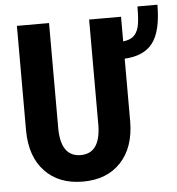

<svg xmlns="http://www.w3.org/2000/svg" viewBox="-53 -800 794 860"><g transform="rotate(-5 343.5 -370.0)"><path d="M519.5 -710.9V-600.1Q549.8 -603.5 565.9 -617.4Q582 -631.3 589.4 -658.2Q596.7 -685.1 596.7 -750.5H686.5Q686.5 -633.3 647 -580.1Q607.4 -526.9 519.5 -522.5V-239.3Q518.6 -123 456.1 -56.6Q393.6 9.8 286.1 9.8Q177.7 9.8 115 -56.4Q52.2 -122.6 51.3 -238.8V-710.9H195.8V-232.4Q198.7 -109.4 286.1 -109.4Q373 -109.4 376 -232.4V-710.9Z"/></g></svg>

Font: MAUL Condensed Bold
Style: Condensed Bold
Weight: 700
Designer: MAUL
Version: Version 1.0; 2020; ttfautohint (v1.8.3)